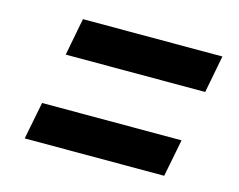

<svg xmlns="http://www.w3.org/2000/svg" viewBox="-67 -638 754 605"><g transform="rotate(15 310.0 -335.0)"><path d="M112 -417.5H567L590.5 -539.5H135.5ZM55.5 -129H510.5L534.5 -251H79.5Z"/></g></svg>

Font: Monaspace Neon
Style: Bold Italic
Weight: 700
Italic angle: -11°
Designer: Riley Cran & the Lettermatic Team
Foundry: Lettermatic
Version: Version 1.200 (Monaspace Neon)